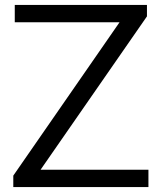

<svg xmlns="http://www.w3.org/2000/svg" viewBox="-20 -760 657 780"><path d="M34 0V-46.5L479.5 -689.5L484.5 -669.5H40V-740H577V-693.5L131 -50.5L126.5 -70.5H583V0Z"/></svg>

Font: Encode Sans SC SemiExpanded
Style: Regular
Weight: 400
Width: 6
Designer: Multiple Designers
Foundry: Impallari Type
Version: Version 3.002